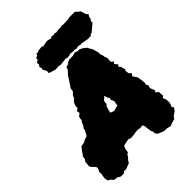

<svg xmlns="http://www.w3.org/2000/svg" viewBox="-280 -993 1150 1150"><g transform="rotate(-45 295.0 -417.5)"><path d="M84 29 58 28 40 17 16 14 4 -1 -12 -10 -17 -31 -15 -47 -11 -68 -13 -82 -4 -98 -2 -111 -12 -125 -25 -137 -32 -149 -30 -169 -29 -184 -18 -200 -17 -216 -8 -228 7 -249 21 -267 47 -271 57 -278 86 -288 104 -321 105 -332 117 -348 124 -366 132 -376 133 -391 137 -403 154 -416 150 -434 166 -444 167 -463 173 -480 182 -492 194 -503 199 -517 217 -535 221 -560 228 -568 240 -587 249 -600 266 -627 277 -637 288 -651 293 -666 313 -671 318 -678 338 -686H370L390 -693L407 -685L421 -686L436 -679L442 -676L463 -659L471 -643L479 -631L488 -601L491 -586L489 -578L496 -562L498 -545L504 -533V-516L502 -501L517 -489L508 -477L523 -458L514 -445L525 -436L526 -425L532 -408L527 -398L530 -376L543 -365L533 -347L539 -337L551 -321L555 -294L557 -279L558 -265L555 -253L563 -241L557 -223L562 -211L569 -194L563 -180L579 -169V-156L581 -137L570 -125L578 -106L579 -78L575 -65L569 -50L578 -41L564 -20L540 -4L529 11L501 19L485 26L461 20L434 19L398 4L386 -11L387 -24L380 -37L376 -64L374 -84L367 -97L356 -96L346 -95L336 -97L326 -98L315 -97L305 -96L294 -94L286 -93L274 -92H263L255 -95L249 -98L234 -95L220 -92L203 -88L195 -66L192 -44L181 -38L173 -24L158 -8L151 5L113 20L97 19ZM308 -277 314 -279 322 -281 328 -283 340 -286 346 -287 347 -291V-296L349 -308L350 -313L351 -320L349 -324L347 -327L346 -331L343 -335L342 -339L343 -343L345 -348V-352L342 -356L340 -358L338 -361L337 -367L335 -370L334 -375L333 -379L332 -384L329 -381L325 -378L321 -374L316 -370L310 -364L308 -360V-356L306 -350L307 -342L304 -338L300 -332L295 -326L293 -317L290 -308L289 -303L287 -295L284 -288L288 -286L302 -280ZM236 -701 199 -712 191 -719 194 -728 189 -741 180 -756 184 -766 178 -780 188 -793 185 -808 202 -819 203 -833 218 -838 223 -850 236 -849 244 -854 275 -857 282 -852 320 -859 338 -855 352 -852 356 -859 373 -856 388 -859 395 -855 418 -859 433 -858 448 -862 457 -859 503 -861 511 -864H564L566 -860L582 -846L589 -842L601 -804L611 -799L602 -781L599 -768L590 -754L592 -744L558 -715L541 -702L537 -704L528 -694H499L457 -702L448 -700L437 -704H424L416 -700L406 -704H376L368 -707L356 -703L335 -700L327 -705L294 -701L276 -699L267 -703Z"/></g></svg>

Font: Winky Rough Black
Style: Italic
Weight: 900
Italic angle: -8.97852°
Designer: Simon Atzbach
Foundry: typofactur
Version: Version 1.206; ttfautohint (v1.8.4.7-5d5b)